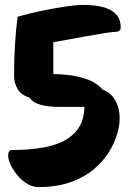

<svg xmlns="http://www.w3.org/2000/svg" viewBox="-20 -740 539 778"><path d="M136 18Q112 18 90 4.5Q68 -9 50.5 -30Q33 -51 23 -72.5Q13 -94 13 -110Q13 -127 24 -132Q183 -132 252.5 -177Q322 -222 322 -307H216Q177 -307 146 -315Q115 -323 100 -344Q65 -355 51 -380Q37 -405 37 -433Q37 -557 51 -672Q71 -678 104 -686Q137 -694 175.5 -701.5Q214 -709 252 -714.5Q290 -720 320 -720Q361 -720 394.5 -712Q428 -704 448.5 -684Q469 -664 469 -629Q469 -619 463 -615Q457 -611 450 -611Q436 -611 402.5 -605.5Q369 -600 328.5 -593Q288 -586 252 -579Q216 -572 196 -569V-440Q220 -440 257 -436Q294 -432 332 -419Q370 -406 396 -377Q430 -364 447.5 -332.5Q465 -301 465 -260Q465 -233 454.5 -196.5Q444 -160 421 -123Q398 -86 360 -54Q322 -22 266.5 -2Q211 18 136 18Z"/></svg>

Font: Protest Riot
Style: Regular
Weight: 400
Designer: Octavio Pardo
Foundry: Ashler Design
Version: Version 2.005; ttfautohint (v1.8.4.7-5d5b)